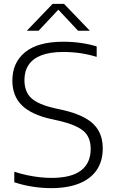

<svg xmlns="http://www.w3.org/2000/svg" viewBox="-20 -965 596 994"><path d="M244.5 9Q199 9 149.5 1.5Q100 -6 54 -21.5V-76Q87.5 -65 120.8 -58Q154 -51 185.5 -47.5Q217 -44 246 -44Q349 -44 399.2 -82.2Q449.5 -120.5 449.5 -194Q449.5 -256 410.8 -288Q372 -320 282 -340.5L243.5 -349Q141.5 -372 92.8 -420.2Q44 -468.5 44 -548Q44 -641 110.2 -695Q176.5 -749 308.5 -749Q353.5 -749 398 -742.8Q442.5 -736.5 480.5 -724.5V-670.5Q438.5 -683.5 395.2 -689.8Q352 -696 308 -696Q239.5 -696 195 -679Q150.5 -662 128.5 -629.5Q106.5 -597 106.5 -551Q106.5 -490.5 141.5 -457.5Q176.5 -424.5 262 -405L300.5 -396.5Q375 -380 421.8 -353.5Q468.5 -327 490.2 -288.2Q512 -249.5 512 -197Q512 -131 480.8 -85Q449.5 -39 389.8 -15Q330 9 244.5 9ZM119 -806 252.5 -945H311.5L445 -806H384L273 -924.5H291L180 -806Z"/></svg>

Font: Encode Sans SC SemiExpanded Light
Style: Regular
Weight: 300
Width: 6
Designer: Multiple Designers
Foundry: Impallari Type
Version: Version 3.002